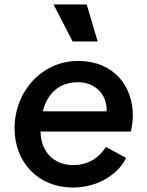

<svg xmlns="http://www.w3.org/2000/svg" viewBox="-20 -825 655 857"><path d="M305 12C414 12 505 -44 543 -120L453 -169C423 -122 374 -88 307 -88C224 -88 162 -144 161 -238H564C569 -260 573 -287 573 -310C573 -442 486 -553 329 -553C167 -553 45 -417 45 -252C45 -102 149 12 305 12ZM171 -328C191 -406 242 -458 328 -458C405 -458 459 -403 456 -328ZM219 -805 304 -640H416L367 -805Z"/></svg>

Font: Mluvka SemiBold
Style: Italic
Weight: 600
Italic angle: -8°
Designer: Modified by Jiří Krblich, Original typeface by Gumpita Rahayu
Foundry: Gumpita Rahayu & Jiří Krblich
Version: Version 2.000;Glyphs 3.1.1 (3134)